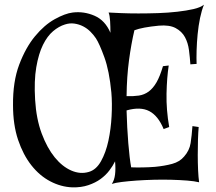

<svg xmlns="http://www.w3.org/2000/svg" viewBox="-20 -766 915 814"><path d="M286.1 28.3Q238.3 26.4 193.4 2.9Q148.4 -20.5 113.3 -64.9Q78.1 -109.4 56.6 -173.3Q35.2 -237.3 35.2 -320.3Q34.2 -419.9 61.5 -492.2Q88.9 -564.5 128.4 -612.3Q168 -660.2 211.9 -684.6Q255.9 -709 288.1 -712.9Q335.9 -718.8 380.9 -699.2Q425.8 -679.7 448.2 -627Q448.2 -652.3 446.8 -676.8Q445.3 -701.2 440.4 -712.9Q460 -711.9 493.2 -710.4Q526.4 -709 566.9 -709Q607.4 -709 650.4 -710.4Q693.4 -711.9 731.9 -716.3Q770.5 -720.7 800.3 -727.5Q830.1 -734.4 844.7 -746.1Q835 -722.7 828.1 -689.5Q821.3 -656.2 817.9 -621.1Q814.5 -585.9 813.5 -552.2Q812.5 -518.6 813.5 -495.1L787.1 -493.2Q785.2 -522.5 781.2 -553.2Q777.3 -584 764.2 -608.4Q751 -632.8 724.6 -647Q698.2 -661.1 653.3 -657.2Q583 -650.4 549.8 -637.7Q536.1 -579.1 526.9 -510.3Q517.6 -441.4 516.6 -358.4Q545.9 -357.4 568.8 -360.8Q591.8 -364.3 610.4 -377.9Q628.9 -391.6 643.6 -417Q658.2 -442.4 670.9 -485.4L695.3 -488.3Q687.5 -437.5 686 -369.1Q684.6 -300.8 697.3 -227.5L673.8 -218.8Q650.4 -275.4 612.8 -294.9Q575.2 -314.5 516.6 -297.9Q518.6 -224.6 523.9 -159.2Q529.3 -93.8 536.1 -56.6Q558.6 -55.7 584.5 -56.2Q610.4 -56.6 636.7 -58.6Q677.7 -62.5 710 -71.3Q742.2 -80.1 760.7 -102.5Q783.2 -127.9 788.1 -159.2Q793 -190.4 795.9 -231.4L822.3 -227.5Q820.3 -205.1 819.3 -173.3Q818.4 -141.6 818.4 -108.9Q818.4 -76.2 819.8 -44.9Q821.3 -13.7 824.2 6.8Q804.7 2 773.4 -0.5Q742.2 -2.9 706.5 -3.9Q670.9 -4.9 632.3 -3.9Q593.8 -2.9 559.1 -0.5Q524.4 2 496.6 5.4Q468.8 8.8 454.1 13.7Q464.8 -2 467.8 -26.4Q470.7 -50.8 467.8 -82Q459 -63.5 443.8 -43.5Q428.7 -23.4 406.7 -7.3Q384.8 8.8 354.5 19Q324.2 29.3 286.1 28.3ZM254.9 -662.1Q229.5 -654.3 205.1 -633.8Q180.7 -613.3 162.1 -575.7Q143.6 -538.1 133.8 -481Q124 -423.8 128.9 -342.8Q133.8 -261.7 156.7 -200.2Q179.7 -138.7 211.9 -99.1Q244.1 -59.6 282.2 -43Q320.3 -26.4 356.4 -37.1Q387.7 -45.9 408.2 -82.5Q428.7 -119.1 439.5 -168.9Q450.2 -218.8 453.1 -273.4Q456.1 -328.1 452.1 -374Q443.4 -465.8 422.4 -523.4Q401.4 -581.1 386.7 -603.5Q377 -618.2 363.3 -631.8Q349.6 -645.5 332.5 -654.3Q315.4 -663.1 295.4 -666Q275.4 -668.9 254.9 -662.1Z"/></svg>

Font: Mystery Quest
Style: Regular
Weight: 400
Designer: Squid
Foundry: Font Diner, Inc DBA Sideshow
Version: Version 1.000